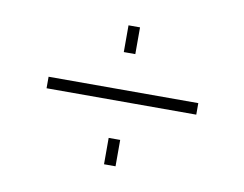

<svg xmlns="http://www.w3.org/2000/svg" viewBox="-52 -528 646 509"><g transform="rotate(10 271.5 -274.0)"><path d="M256 -389V-461H287V-389ZM71 -259V-290H474V-259ZM256 -87V-158H287V-87Z"/></g></svg>

Font: Raleway ExtraLight
Style: Regular
Weight: 200
Designer: Matt McInerney, Pablo Impallari, Rodrigo Fuenzalida
Foundry: Matt McInerney, Pablo Impallari, Rodrigo Fuenzalida
Version: Version 4.026